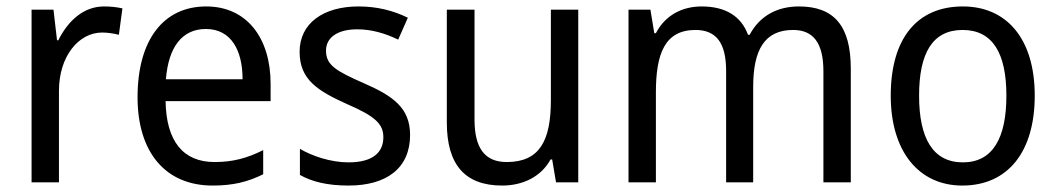

<svg xmlns="http://www.w3.org/2000/svg" viewBox="-20 -566 3281 596"><path d="M303 -546C239 -546 191 -501 161 -441H157L146 -536H78V0H163V-284C163 -391 224 -465 297 -465C314 -465 334 -462 349 -458L360 -540C343 -544 322 -546 303 -546Z M620 -546C488 -546 407 -443 407 -264C407 -94 493 10 640 10C703 10 748 -1 797 -25V-100C747 -75 703 -63 646 -63C549 -63 496 -127 494 -252H820V-306C820 -447 747 -546 620 -546ZM619 -476C698 -476 733 -409 733 -320H495C503 -421 546 -476 619 -476Z M1253 -147C1253 -231 1200 -268 1111 -307C1022 -346 992 -364 992 -409C992 -449 1027 -475 1089 -475C1134 -475 1177 -462 1216 -443L1246 -511C1201 -533 1151 -546 1093 -546C984 -546 910 -494 910 -405C910 -319 966 -284 1057 -243C1145 -205 1170 -181 1170 -140C1170 -92 1136 -62 1062 -62C1006 -62 948 -82 911 -104V-23C948 -2 996 10 1062 10C1180 10 1253 -44 1253 -147Z M1775 -536H1690V-255C1690 -129 1655 -63 1553 -63C1485 -63 1453 -106 1453 -195V-536H1367V-186C1367 -56 1422 10 1539 10C1601 10 1659 -16 1689 -71H1694L1706 0H1775Z M2460 -546C2394 -546 2339 -518 2307 -458H2302C2281 -515 2233 -546 2158 -546C2098 -546 2045 -519 2016 -463H2011L1999 -536H1931V0H2016V-279C2016 -400 2044 -473 2139 -473C2203 -473 2234 -433 2234 -346V0H2318V-296C2318 -411 2353 -473 2442 -473C2505 -473 2536 -432 2536 -345V0H2621V-353C2621 -487 2568 -546 2460 -546Z M3192 -269C3192 -448 3103 -546 2969 -546C2826 -546 2745 -446 2745 -269C2745 -95 2833 10 2967 10C3109 10 3192 -95 3192 -269ZM2833 -269C2833 -400 2874 -473 2968 -473C3062 -473 3104 -400 3104 -269C3104 -138 3062 -62 2969 -62C2875 -62 2833 -138 2833 -269Z"/></svg>

Font: Noto Sans Sinhala UI SemiCondensed
Style: Regular
Weight: 400
Width: 4
Designer: Jelle Bosma - Monotype Design Team
Foundry: Monotype Imaging Inc.
Version: Version 2.006